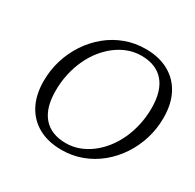

<svg xmlns="http://www.w3.org/2000/svg" viewBox="-150 -846 1040 1022"><g transform="rotate(30 370.0 -335.0)"><path d="M162 -247.5Q162 -142 209.8 -87.2Q257.5 -32.5 347.5 -32.5Q388.5 -32.5 426.5 -46.2Q464.5 -60 498.5 -85.5Q532.5 -111 560.5 -146.2Q588.5 -181.5 608.8 -225Q629 -268.5 640 -318.5Q651 -368.5 651 -422.5Q651 -528 603.2 -582.8Q555.5 -637.5 465.5 -637.5Q425 -637.5 386.8 -623.8Q348.5 -610 314.5 -584.5Q280.5 -559 252.5 -523.8Q224.5 -488.5 204.2 -445Q184 -401.5 173 -351.8Q162 -302 162 -247.5ZM732 -409Q732 -342 713 -280Q694 -218 659 -165.2Q624 -112.5 576 -73Q528 -33.5 469.5 -11.8Q411 10 345 10Q264 10 204.8 -22.2Q145.5 -54.5 113.2 -115.2Q81 -176 81 -261Q81 -328 100 -390Q119 -452 154 -504.8Q189 -557.5 237 -597Q285 -636.5 343.5 -658.2Q402 -680 468 -680Q549 -680 608.2 -647.8Q667.5 -615.5 699.8 -555Q732 -494.5 732 -409Z"/></g></svg>

Font: Newsreader 18pt
Style: Italic
Weight: 400
Italic angle: -17°
Version: Version 1.003